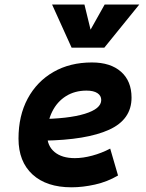

<svg xmlns="http://www.w3.org/2000/svg" viewBox="-20 -796 626 826"><path d="M301.8 -115.7Q337 -115.7 377 -126.5Q417.1 -137.3 454.1 -156.7L487.8 -41Q441.4 -13.7 388.6 -2Q335.7 9.8 287.6 9.8Q180.1 9.8 119.8 -45.5Q59.6 -100.9 59.6 -199.7Q59.6 -298.3 99.1 -371.8Q138.7 -445.3 209.7 -486.3Q280.8 -527.3 375.5 -527.3Q455.6 -527.3 500.7 -487.3Q545.9 -447.3 545.9 -376Q545.9 -281.7 449.2 -237.8Q352.5 -193.8 167 -190.9L147 -283.7Q273.9 -284.7 344.7 -306.4Q415.5 -328.1 415.5 -365.7Q415.5 -384.6 399 -395.4Q382.5 -406.2 352.1 -406.2Q301.9 -406.2 263.8 -382.4Q225.7 -358.5 204.4 -315.5Q183.1 -272.5 182.6 -215.3Q183.1 -168.3 214.7 -142Q246.3 -115.7 301.8 -115.7ZM288.1 -590.8 204.1 -776.4H343.3L372.6 -656.2H362.8L430.2 -776.4H579.1L428.7 -590.8Z"/></svg>

Font: Cascadia Mono NF
Style: Italic
Weight: 400
Italic angle: -10°
Monospace: yes
Designer: Aaron Bell
Foundry: Saja Typeworks
Version: Version 2404.023